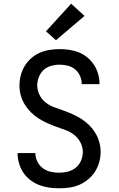

<svg xmlns="http://www.w3.org/2000/svg" viewBox="-20 -1008 640 1036"><path d="M299 8Q271 8 243.5 4Q216 0 190.5 -10Q165 -20 143 -37Q121 -54 106 -76.5Q91 -99 83 -126Q75 -153 75 -180Q75 -181 75 -181.5Q75 -182 75 -182H171Q171 -182 171 -182Q171 -182 171 -181Q171 -158 181.5 -136.5Q192 -115 210.5 -101Q229 -87 252 -81.5Q275 -76 299 -76Q323 -76 346.5 -82Q370 -88 389 -103.5Q408 -119 417.5 -142Q427 -165 427 -189Q427 -215 414 -239.5Q401 -264 380 -280.5Q359 -297 334 -306Q309 -315 284 -324Q259 -333 234.5 -344Q210 -355 187.5 -369.5Q165 -384 146 -403Q127 -422 113 -445Q99 -468 92 -494Q85 -520 85 -546Q85 -574 92 -601Q99 -628 113 -651.5Q127 -675 148 -693.5Q169 -712 194 -723Q219 -734 246.5 -738.5Q274 -743 301 -743Q328 -743 355 -739Q382 -735 406.5 -725Q431 -715 452 -697.5Q473 -680 487.5 -657.5Q502 -635 509.5 -609Q517 -583 517 -556Q517 -556 517 -555.5Q517 -555 517 -554H421Q421 -554 421 -554.5Q421 -555 421 -555Q421 -578 411.5 -599Q402 -620 385 -634Q368 -648 346 -653.5Q324 -659 301 -659Q278 -659 255 -652.5Q232 -646 215 -630Q198 -614 189.5 -592Q181 -570 181 -547Q181 -520 193.5 -495.5Q206 -471 227 -454.5Q248 -438 273.5 -429Q299 -420 324 -411Q349 -402 373.5 -391Q398 -380 420.5 -365.5Q443 -351 462 -332Q481 -313 494.5 -290.5Q508 -268 515.5 -242Q523 -216 523 -189Q523 -161 515.5 -133.5Q508 -106 493 -82.5Q478 -59 456 -40.5Q434 -22 408.5 -11Q383 0 355 4Q327 8 299 8ZM282 -791 228 -839 364 -988 436 -922Z"/></svg>

Font: Zed Mono Medium Extended
Style: Regular
Weight: 500
Width: 7
Monospace: yes
Designer: Belleve Invis
Foundry: Belleve Invis
Version: Version 1.0.0; ttfautohint (v1.8.4)